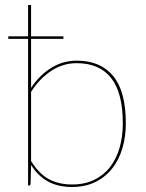

<svg xmlns="http://www.w3.org/2000/svg" viewBox="-20 -740 584 766"><path d="M104 -97.5Q136 -46 175.5 -25Q215 -4 267 -4Q318.5 -4 356.5 -22.8Q394.5 -41.5 419.8 -74.5Q445 -107.5 457.5 -152Q470 -196.5 470 -248Q470 -370 423.2 -429Q376.5 -488 286 -488Q231.5 -488 184.8 -457.5Q138 -427 104 -373.5ZM104 -389.5Q137 -439.5 183.8 -468.8Q230.5 -498 286 -498Q381 -498 431.5 -436.8Q482 -375.5 482 -248Q482 -194.5 468.2 -148.2Q454.5 -102 427.5 -67.8Q400.5 -33.5 360.2 -13.8Q320 6 267 6Q212.5 6 172.2 -15.5Q132 -37 104 -82L102 -7Q102 -4.5 101 -2.2Q100 0 96 0H92V-585H13V-595H92V-720H104V-595H233V-585H104Z"/></svg>

Font: Lato 2
Style: Regular
Weight: 100
Designer: Lukasz Dziedzic with Adam Twardoch and Botio Nikoltchev
Foundry: tyPoland Lukasz Dziedzic
Version: Version 2.015; 2015-08-06; http://www.latofonts.com/